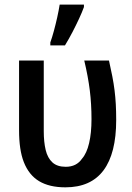

<svg xmlns="http://www.w3.org/2000/svg" viewBox="-20 -802 570 831"><path d="M263.2 8.8Q193.8 8.8 149.4 -17.8Q105 -44.4 83 -100.6Q62.5 -152.8 62.5 -237.8V-540H169.4V-233.9Q169.4 -187.5 177.7 -152.8Q186 -118.2 206.8 -99.1Q227.5 -80.1 264.6 -80.1Q311 -80.1 335 -115.2Q355.5 -138.7 365.7 -182.6Q376 -226.6 376 -286.1Q376 -351.1 368.7 -410.6Q361.3 -470.2 344.7 -540H451.7Q460 -502.9 466.1 -471.7Q472.2 -440.4 475.8 -411.1Q479.5 -381.8 481.2 -350.8Q482.9 -319.8 482.9 -282.7Q482.9 -138.2 428 -64.7Q373 8.8 263.2 8.8ZM197.8 -605.5V-618.2Q205.6 -640.1 213.4 -668.9Q221.2 -697.8 227.8 -727.5Q234.4 -757.3 238.3 -782.2H343.3V-771.5Q335 -748.5 322 -720.7Q309.1 -692.9 293.9 -663.6Q278.8 -634.3 261.2 -605.5Z"/></svg>

Font: Open Sans
Style: Regular
Weight: 600
Width: 3
Foundry: Ascender Corporation
Version: Version 1.000